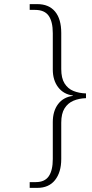

<svg xmlns="http://www.w3.org/2000/svg" viewBox="-20 -780 448 931"><path d="M124 131V103H154Q197 103 216.5 74.5Q236 46 236 -9V-188Q236 -241 261.5 -275Q287 -309 333 -315V-317Q288 -323 262 -357Q236 -391 236 -443V-619Q236 -675 216 -703.5Q196 -732 150 -732H124V-760H161Q217 -760 247 -724Q277 -688 277 -620V-445Q277 -401 293 -375.5Q309 -350 336 -339Q363 -328 397 -327V-304Q363 -303 336 -291.5Q309 -280 293 -254.5Q277 -229 277 -185V-9Q277 55 247 93Q217 131 161 131Z"/></svg>

Font: Noto Serif Gujarati ExtraLight
Style: Regular
Weight: 250
Version: Version 2.102